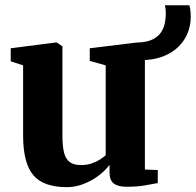

<svg xmlns="http://www.w3.org/2000/svg" viewBox="-20 -722 767 752"><path d="M476 9.5Q442 9.5 425.5 -3.5Q409 -16.5 409 -45.5V-76.5Q393 -54.5 366.8 -34.5Q340.5 -14.5 308.2 -1.8Q276 11 241.5 11Q150 11 110.2 -36.2Q70.5 -83.5 70.5 -191.5V-466L22 -482V-533L198 -555.5H202.5L224.5 -540.5V-190Q224.5 -148 231.2 -123Q238 -98 253.8 -86.8Q269.5 -75.5 296.5 -75.5Q320.5 -75.5 339.2 -82Q358 -88.5 371.5 -97.2Q385 -106 394 -114V-466L331.5 -483.5V-533L516.5 -555.5H523L547.5 -540.5V-58L598 -56V-5Q579.5 -1.5 548.2 4Q517 9.5 476 9.5ZM525 -486 518.5 -555.5Q555.5 -556.5 577.5 -567.5Q599.5 -578.5 610.8 -595.5Q622 -612.5 625.8 -632.2Q629.5 -652 629.5 -670Q629.5 -679.5 628.5 -687.5Q627.5 -695.5 626 -701.5H721.5Q723.5 -696 725.2 -685Q727 -674 727 -654.5Q727 -624.5 715.8 -594.8Q704.5 -565 680.2 -540.2Q656 -515.5 617.8 -500.8Q579.5 -486 525 -486Z"/></svg>

Font: Merriweather 48pt ExtraBold
Style: Regular
Weight: 800
Version: Version 2.100